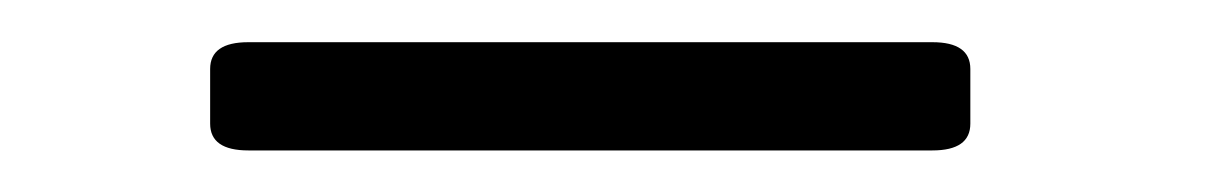

<svg xmlns="http://www.w3.org/2000/svg" viewBox="-20 -354 577 91"><path d="M97.7 -334H421.9Q439.9 -334 439.9 -321.3V-295.4Q439.9 -282.7 421.9 -282.7H97.7Q79.6 -282.7 79.6 -295.4V-321.3Q79.6 -334 97.7 -334Z"/></svg>

Font: Caudex
Style: Regular
Weight: 400
Version: Version 1.04